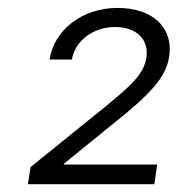

<svg xmlns="http://www.w3.org/2000/svg" viewBox="-20 -826 455 482"><path d="M50.1 -363.6H367.5L374.6 -413H139.9L140.6 -415.1L265.3 -516.3C359 -590.9 396 -631.7 404.5 -682.9C416.5 -758.9 360.4 -806.1 275.6 -806.1C186.4 -806.1 116.1 -751.1 104.4 -676.5H160.5C168.3 -723.4 213.4 -758.2 269.5 -758.2C322.4 -758.2 355.1 -726.9 347.3 -680C340.9 -642 312.9 -614 245.7 -559.3L56.8 -406.6Z"/></svg>

Font: TID UI Light
Style: Italic
Weight: 300
Italic angle: -9.39999°
Designer: The TID Project Authors
Foundry: Bakken & Bæck
Version: Version 1.001;hotconv 1.0.109;makeotfexe 2.5.65596